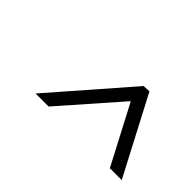

<svg xmlns="http://www.w3.org/2000/svg" viewBox="-44 -877 583 583"><g transform="rotate(45 247.5 -585.0)"><path d="M333 -649 168 -461H112L328 -709L352 -710L483 -460H432Z"/></g></svg>

Font: Jost* Light
Style: Italic
Weight: 300
Italic angle: -10°
Version: Version 3.7